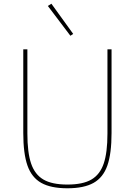

<svg xmlns="http://www.w3.org/2000/svg" viewBox="-20 -998 725 1031"><path d="M373 -816 358 -806 237 -966 256 -978ZM105 -733H127V-281Q127 -179 147 -120Q167 -61 213 -34Q259 -7 342 -7Q425 -7 471 -34Q517 -61 537 -120Q557 -179 557 -281V-733H579V-284Q579 -173 556.5 -109Q534 -45 482.5 -16Q431 13 342 13Q253 13 201.5 -16Q150 -45 127.5 -109Q105 -173 105 -284Z"/></svg>

Font: IBM Plex Sans JP Thin
Style: Regular
Weight: 100
Designer: Mike Abbink; Paul van der Laan; Pieter van Rosmalen; Wujin Sim; Yejin Wi; Jinhee Kim; Boomi Park; Yona Kim; Kichan Ma
Foundry: Sandoll Inc.
Version: Version 1.001